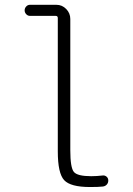

<svg xmlns="http://www.w3.org/2000/svg" viewBox="-20 -750 540 780"><path d="M101.6 -685.5Q92.8 -685.5 86.4 -692.4Q80.1 -699.2 80.1 -708Q80.1 -716.8 86.4 -723.6Q92.8 -730.5 101.6 -730.5H209Q232.4 -730.5 249 -713.4Q265.6 -696.3 265.6 -672.9V-139.6Q265.6 -68.4 280.3 -51.3Q294.9 -34.2 350.6 -34.2Q373 -34.2 397.5 -37.1Q406.2 -38.1 413.1 -32.2Q419.9 -26.4 419.9 -16.6Q419.9 -6.8 413.6 0Q407.2 6.8 397.5 7.8Q380.9 9.8 345.7 9.8Q266.6 9.8 240.7 -18.1Q214.8 -45.9 214.8 -134.8V-676.8Q214.8 -685.5 206.1 -685.5Z"/></svg>

Font: Rounded Mgen+ 2m light
Style: Regular
Weight: 200
Designer: [Source Han Sans]
Ryoko NISHIZUKA  (kana & ideographs); Paul D. Hunt (Latin, Greek & Cyrillic); Wenlong ZHANG  (bopomofo
Version: Version 1.059.20150602